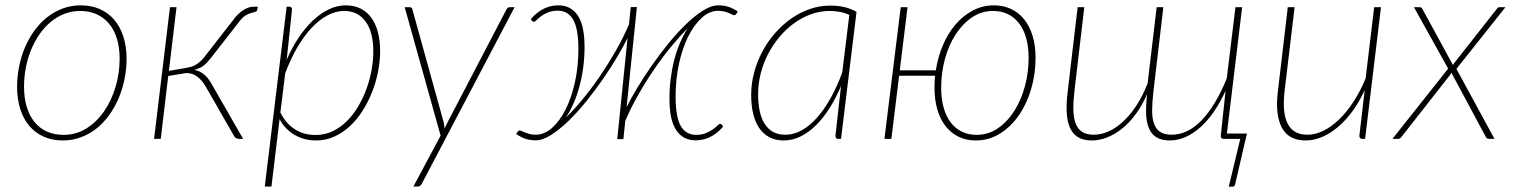

<svg xmlns="http://www.w3.org/2000/svg" viewBox="-20 -520 5672 719"><path d="M218 -15Q265 -15 303.8 -39.2Q342.5 -63.5 370 -103.5Q397.5 -143.5 412.8 -194.8Q428 -246 428 -300Q428 -342 417.8 -375.2Q407.5 -408.5 388.2 -431.5Q369 -454.5 341.5 -466.8Q314 -479 280 -479Q248.5 -479 220.8 -468Q193 -457 169.8 -437.8Q146.5 -418.5 128 -391.8Q109.5 -365 96.5 -333.5Q83.5 -302 76.8 -266.8Q70 -231.5 70 -195Q70 -153 80.2 -119.5Q90.5 -86 109.5 -62.8Q128.5 -39.5 156 -27.2Q183.5 -15 218 -15ZM215.5 6Q176 6 144.2 -8Q112.5 -22 90.2 -48Q68 -74 56 -111.2Q44 -148.5 44 -195Q44 -234 51.8 -272Q59.5 -310 74 -343.8Q88.5 -377.5 109.5 -406.2Q130.5 -435 157 -455.8Q183.5 -476.5 215 -488.2Q246.5 -500 282.5 -500Q322 -500 353.8 -486Q385.5 -472 407.8 -446Q430 -420 442 -383Q454 -346 454 -300Q454 -261 446.2 -223.2Q438.5 -185.5 424 -151.5Q409.5 -117.5 388.5 -88.5Q367.5 -59.5 341 -38.5Q314.5 -17.5 282.8 -5.8Q251 6 215.5 6Z M854 -446Q869.5 -467.5 889.5 -481.2Q909.5 -495 932.5 -495H945.5L943 -482Q941.5 -477 935.2 -475.5Q929 -474 919.8 -471.2Q910.5 -468.5 899.5 -462Q888.5 -455.5 877.5 -441L769.5 -302.5Q756 -285 742.8 -274.5Q729.5 -264 708 -258.5Q730.5 -253.5 746 -239.8Q761.5 -226 773 -204.5L890.5 0H876Q869 0 864.8 -2.2Q860.5 -4.5 857.5 -9L750 -196.5Q738 -217.5 720 -232Q702 -246.5 677.5 -246.5L610 -235.5L582 0H557L616.5 -493H641L612.5 -254.5L681 -266.5Q702 -270 716.8 -279.8Q731.5 -289.5 744.5 -305.5Z M971.5 178.5 1053.5 -495H1063Q1069 -495 1071.2 -491.5Q1073.5 -488 1073.5 -483.5L1053.5 -296Q1073 -341 1098 -378.5Q1123 -416 1151.5 -443Q1180 -470 1211.2 -485Q1242.5 -500 1274.5 -500Q1307 -500 1331.2 -487.5Q1355.5 -475 1371.5 -452.2Q1387.5 -429.5 1395.5 -398Q1403.5 -366.5 1403.5 -329Q1403.5 -292 1396 -253Q1388.5 -214 1374 -176.8Q1359.5 -139.5 1338.5 -106.2Q1317.5 -73 1290.8 -48Q1264 -23 1232 -8.5Q1200 6 1163 6Q1142 6 1122.2 1Q1102.5 -4 1084.8 -14Q1067 -24 1052.2 -39Q1037.5 -54 1027 -74L996.5 178.5ZM1268.5 -479Q1237.5 -479 1206.5 -462.5Q1175.5 -446 1147 -415.8Q1118.5 -385.5 1093.2 -342.2Q1068 -299 1048 -245.5L1030 -99Q1041.5 -75.5 1056.2 -59.5Q1071 -43.5 1088 -33.5Q1105 -23.5 1123.5 -19Q1142 -14.5 1161.5 -14.5Q1195.5 -14.5 1224.8 -28.2Q1254 -42 1278.2 -65.8Q1302.5 -89.5 1321 -120.8Q1339.5 -152 1352.2 -186.8Q1365 -221.5 1371.5 -257.8Q1378 -294 1378 -327.5Q1378 -362.5 1371 -390.5Q1364 -418.5 1350 -438.2Q1336 -458 1315.8 -468.5Q1295.5 -479 1268.5 -479Z M1559.5 168Q1554 178.5 1545 178.5H1528L1630 -12L1495.5 -493H1514Q1523 -493 1524.5 -484L1641.5 -62Q1642.5 -56 1643.5 -50.2Q1644.5 -44.5 1645 -38.5Q1647.5 -44.5 1650.2 -50.2Q1653 -56 1656 -62L1877 -485.5Q1881 -493 1888.5 -493H1907Z M2326.5 -119Q2341.5 -149.5 2365.5 -189.5Q2389.5 -229.5 2419 -272Q2448.5 -314.5 2481.5 -355.2Q2514.5 -396 2547.8 -428.2Q2581 -460.5 2612.2 -480.2Q2643.5 -500 2669.5 -500Q2690 -500 2706.5 -495Q2723 -490 2743 -477L2737.5 -468Q2734.5 -464 2730.5 -463Q2727.5 -462.5 2722.8 -465Q2718 -467.5 2710.5 -470.8Q2703 -474 2693 -476.8Q2683 -479.5 2669.5 -479.5Q2637 -479.5 2608.2 -453.5Q2579.5 -427.5 2557.5 -383.8Q2535.5 -340 2522.8 -281.8Q2510 -223.5 2510 -159Q2510 -82 2529.2 -48.5Q2548.5 -15 2587 -15Q2607.5 -15 2622.8 -21.2Q2638 -27.5 2648.8 -35Q2659.5 -42.5 2666 -49Q2672.5 -55.5 2675 -56Q2680 -56.5 2683 -53.5L2688 -46Q2675.5 -31 2662 -21Q2648.5 -11 2635 -5Q2621.5 1 2608.5 3.2Q2595.5 5.5 2584.5 5.5Q2538.5 5.5 2512.8 -31.8Q2487 -69 2487 -151Q2487 -189.5 2491.8 -226.5Q2496.5 -263.5 2505.2 -297Q2514 -330.5 2526.8 -360.2Q2539.5 -390 2555.5 -414Q2526.5 -385.5 2494.2 -346.5Q2462 -307.5 2430.8 -262Q2399.5 -216.5 2371.2 -167Q2343 -117.5 2321.5 -67.5L2314.5 1H2291.5L2330 -377.5Q2315 -347 2291.2 -306.8Q2267.5 -266.5 2238 -224Q2208.5 -181.5 2175.2 -140.2Q2142 -99 2108.5 -66.8Q2075 -34.5 2043.5 -14.5Q2012 5.5 1986 5.5Q1966 5.5 1949.2 0.2Q1932.5 -5 1913 -18L1918.5 -26.5Q1922 -31.5 1925.5 -31.5Q1928.5 -32 1933.2 -29.5Q1938 -27 1945.5 -24Q1953 -21 1963 -18.2Q1973 -15.5 1986 -15.5Q2018.5 -15.5 2047.5 -41.2Q2076.5 -67 2098.5 -111Q2120.5 -155 2133.2 -213.2Q2146 -271.5 2146 -336Q2146 -412.5 2126.5 -446.2Q2107 -480 2069 -480Q2048.5 -480 2033 -473.8Q2017.5 -467.5 2007 -459.8Q1996.5 -452 1990 -445.5Q1983.5 -439 1981 -438.5Q1976 -438 1973 -441L1968 -448.5Q1980.5 -463.5 1994 -473.5Q2007.5 -483.5 2021 -489.5Q2034.5 -495.5 2047.2 -497.8Q2060 -500 2071.5 -500Q2117.5 -500 2143.2 -462.8Q2169 -425.5 2169 -343.5Q2169 -304.5 2164 -267.5Q2159 -230.5 2150 -196.8Q2141 -163 2128 -133.2Q2115 -103.5 2099 -79.5Q2128.5 -108 2161 -147.2Q2193.5 -186.5 2225 -232.5Q2256.5 -278.5 2285.2 -328.5Q2314 -378.5 2335.5 -429L2342 -493.5H2365Z M3129.5 0H3118.5Q3112.5 0 3110.5 -3.8Q3108.5 -7.5 3108.5 -11.5L3129.5 -198Q3110.5 -153 3086.8 -115.5Q3063 -78 3035.8 -51Q3008.5 -24 2978 -9Q2947.5 6 2915.5 6Q2883.5 6 2860.5 -6.5Q2837.5 -19 2822.5 -41.5Q2807.5 -64 2800.2 -95.2Q2793 -126.5 2793 -164.5Q2793 -207 2804 -248.2Q2815 -289.5 2834.8 -326.8Q2854.5 -364 2882 -395.5Q2909.5 -427 2942.2 -450Q2975 -473 3012 -486Q3049 -499 3088.5 -499Q3117 -499 3140.8 -493.8Q3164.5 -488.5 3187.5 -475.5ZM2921.5 -15.5Q2952.5 -15.5 2982.2 -32Q3012 -48.5 3039.2 -79Q3066.5 -109.5 3090.5 -152.5Q3114.5 -195.5 3134 -248.5L3160.5 -464Q3143.5 -472 3125 -475.5Q3106.5 -479 3086.5 -479Q3051.5 -479 3018 -467Q2984.5 -455 2954.8 -433.8Q2925 -412.5 2900.2 -383.2Q2875.5 -354 2857.2 -319.5Q2839 -285 2829 -246.2Q2819 -207.5 2819 -167.5Q2819 -132 2825 -104Q2831 -76 2843.5 -56.2Q2856 -36.5 2875.2 -26Q2894.5 -15.5 2921.5 -15.5Z M3858 -303Q3858 -244 3842 -188.5Q3826 -133 3796.5 -89.8Q3767 -46.5 3725.5 -20.2Q3684 6 3634 6Q3598.5 6 3570 -7.8Q3541.5 -21.5 3521.2 -47.2Q3501 -73 3490.2 -109.5Q3479.5 -146 3479.5 -192Q3479.5 -203.5 3480 -214.2Q3480.5 -225 3481.5 -236.5H3347L3318 0H3292L3353 -493H3378.5L3349.5 -256.5H3484.5Q3492 -306 3510.8 -350.2Q3529.5 -394.5 3557.8 -427.8Q3586 -461 3622.8 -480.5Q3659.5 -500 3702.5 -500Q3738 -500 3766.8 -486.2Q3795.5 -472.5 3815.8 -447Q3836 -421.5 3847 -385Q3858 -348.5 3858 -303ZM3637.5 -15Q3681 -15 3716.8 -39.5Q3752.5 -64 3778.2 -104.5Q3804 -145 3818 -196.8Q3832 -248.5 3832 -303Q3832 -344.5 3822.8 -377.2Q3813.5 -410 3796.2 -432.5Q3779 -455 3754.5 -467Q3730 -479 3699 -479Q3655.5 -479 3619.8 -454.8Q3584 -430.5 3558.2 -390.5Q3532.5 -350.5 3518.5 -298.8Q3504.5 -247 3504.5 -192Q3504.5 -150.5 3513.5 -117.8Q3522.5 -85 3539.8 -62Q3557 -39 3581.8 -27Q3606.5 -15 3637.5 -15Z M4631.5 -493 4574.5 -20H4649.5L4605.5 169.5Q4604 179 4595.5 179H4581.5L4624.5 0H4562Q4556.5 0 4553.8 -3.2Q4551 -6.5 4551.5 -11.5L4569.5 -180Q4550 -137 4526.2 -102.5Q4502.5 -68 4475.8 -44Q4449 -20 4419.8 -7Q4390.5 6 4360.5 6Q4329.5 6 4310.8 -5.8Q4292 -17.5 4282.5 -39.5Q4273 -61.5 4272 -93.8Q4271 -126 4275.5 -167.5Q4256.5 -123.5 4232 -91Q4207.5 -58.5 4180.2 -37Q4153 -15.5 4124.5 -4.8Q4096 6 4069 6Q4036.5 6 4016.5 -6.5Q3996.5 -19 3986.2 -42.8Q3976 -66.5 3974.5 -100.8Q3973 -135 3978.5 -179L4015.5 -493H4040.5L4003.5 -179Q3999 -140 3999.5 -109.8Q4000 -79.5 4007.8 -58.5Q4015.5 -37.5 4032 -26.5Q4048.5 -15.5 4076 -15.5Q4102 -15.5 4129.2 -27Q4156.5 -38.5 4183 -62.2Q4209.5 -86 4233.8 -122Q4258 -158 4277.5 -207.5L4311.5 -493H4336.5L4299.5 -179Q4295 -140 4294.5 -109.8Q4294 -79.5 4301 -58.5Q4308 -37.5 4323.8 -26.5Q4339.5 -15.5 4367 -15.5Q4428.5 -15.5 4480.8 -70.5Q4533 -125.5 4574 -226.5L4606.5 -493Z M4828 -493 4790.5 -179Q4786 -140 4788.5 -109.8Q4791 -79.5 4801.2 -58.5Q4811.5 -37.5 4830 -26.5Q4848.5 -15.5 4876 -15.5Q4905.5 -15.5 4935.8 -30.2Q4966 -45 4994.5 -72.5Q5023 -100 5048.5 -139Q5074 -178 5094 -226.5L5126 -493H5151.5L5092 0H5081.5Q5075.5 0 5073 -3.5Q5070.5 -7 5070.5 -11.5L5090.5 -182.5Q5070.5 -139 5045 -104Q5019.5 -69 4990.5 -44.5Q4961.5 -20 4930.8 -7Q4900 6 4869.5 6Q4805.5 6 4780 -42.5Q4754.5 -91 4765.5 -179L4802.5 -493Z M5403 -263 5275 -493H5294.5Q5299.5 -493 5301.8 -491.8Q5304 -490.5 5306 -487.5L5421 -276.5Q5422 -279 5423.5 -281Q5425 -283 5427 -285.5L5585.5 -487Q5589.5 -493 5595.5 -493H5617.5L5434 -262L5576.5 0H5557Q5547.5 0 5544 -7.5L5415 -248Q5412.5 -242 5409.5 -238.5L5227.5 -6.5Q5225 -3.5 5222.2 -1.8Q5219.5 0 5215.5 0H5194.5Z"/></svg>

Font: Lato Thin
Style: Italic
Weight: 200
Italic angle: -7°
Designer: Lukasz Dziedzic
Foundry: tyPoland Lukasz Dziedzic
Version: Version 2.007; 2014-02-27